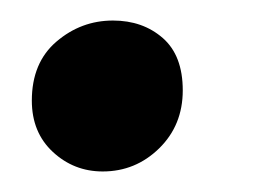

<svg xmlns="http://www.w3.org/2000/svg" viewBox="-20 -151 247 187"><path d="M80 16Q52 16 31.5 -3Q11 -22 11 -53Q11 -90 35 -110.5Q59 -131 90 -131Q119 -131 138.5 -114Q158 -97 158 -63Q158 -29 135 -6.5Q112 16 80 16Z"/></svg>

Font: Alkatra
Style: Regular
Weight: 400
Designer: Suman Bhandary
Version: Version 1.100;gftools[0.9.22]